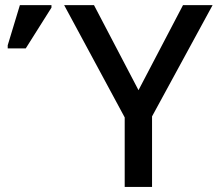

<svg xmlns="http://www.w3.org/2000/svg" viewBox="-20 -734 855 754"><path d="M349.1 -713.9H231.9L469.7 -272.9V0H577.1V-276.9L814.9 -713.9H698.7L523.9 -379.9ZM81.1 -543.9 182.1 -704.1V-713.9H58.1L10.3 -556.2V-543.9Z"/></svg>

Font: Noto Reveo Sans
Style: Regular
Weight: 500
Designer: Monotype Design Team
Foundry: Monotype Imaging Inc.
Version: Version 2.007